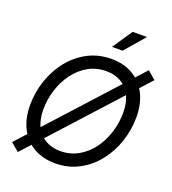

<svg xmlns="http://www.w3.org/2000/svg" viewBox="-169 -1072 1097 1223"><g transform="rotate(20 380.0 -461.0)"><path d="M339.4 10.3Q255.9 10.3 193.8 -25.6Q131.8 -61.5 97.9 -127.9Q64 -194.3 64 -285.2Q64 -371.1 91.3 -452.1Q118.7 -533.2 169.9 -597.7Q221.2 -662.1 293 -700Q364.7 -737.8 452.6 -737.8Q536.1 -737.8 597.7 -701.7Q659.2 -665.5 693.1 -599.4Q727.1 -533.2 727.1 -442.4Q727.1 -356 699.7 -274.9Q672.4 -193.8 621.1 -129.4Q569.8 -64.9 498.3 -27.3Q426.8 10.3 339.4 10.3ZM342.8 -74.2Q411.1 -74.2 465.8 -105.5Q520.5 -136.7 559.1 -189.2Q597.7 -241.7 617.9 -307.1Q638.2 -372.6 638.2 -440.9Q638.2 -510.3 614 -557.6Q589.8 -605 547.1 -629.2Q504.4 -653.3 449.2 -653.3Q380.4 -653.3 325.7 -622.1Q271 -590.8 232.4 -538.1Q193.8 -485.4 173.3 -420.2Q152.8 -355 152.8 -286.6Q152.8 -217.3 177.2 -170.2Q201.7 -123 244.6 -98.6Q287.6 -74.2 342.8 -74.2ZM92.8 23.9 37.1 -23.4 699.2 -751.5 754.4 -704.1ZM427.7 -811 518.6 -945.8H615.7L499 -811Z"/></g></svg>

Font: Inter 20pt
Style: Italic
Weight: 400
Italic angle: -9.3988°
Version: Version 4.001;git-66647c0bb